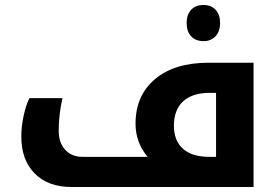

<svg xmlns="http://www.w3.org/2000/svg" viewBox="-20 -745 1115 765"><path d="M264.2 0Q171.9 0 118.4 -53.7Q64.9 -107.4 64.9 -201.2Q64.9 -238.8 73.7 -281.5Q82.5 -324.2 97.2 -354H229Q213.9 -289.1 213.9 -223.1Q213.9 -176.8 239.7 -148.4Q265.6 -120.1 308.1 -120.1H567.9Q520 -178.2 520 -252Q520 -363.8 597.2 -429.4Q674.3 -495.1 812 -495.1H990.2V0ZM840.8 -120.1V-375H814.9Q746.6 -375 709.7 -341.3Q672.9 -307.6 672.9 -244.1Q672.9 -184.6 709 -152.3Q745.1 -120.1 813 -120.1ZM791 -581.1Q759.8 -581.1 741.7 -600.3Q723.6 -619.6 723.6 -652.8Q723.6 -686.5 741.5 -705.8Q759.3 -725.1 791 -725.1Q821.3 -725.1 839.1 -706.1Q856.9 -687 856.9 -652.8Q856.9 -619.6 838.6 -600.3Q820.3 -581.1 791 -581.1Z"/></svg>

Font: DroidArabicKufi-Bold
Style: Bold
Weight: 700
Designer: Pascal Zoghbi
Foundry: Ascender Corporation
Version: Version 1.00